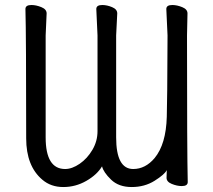

<svg xmlns="http://www.w3.org/2000/svg" viewBox="-20 -733 856 770"><path d="M389.2 -65.9Q369.1 -32.2 326.2 -7.6Q283.2 17.1 233.9 17.1Q184.1 17.1 149.9 -12.2Q85 -66.9 85 -178.2Q85 -590.8 82 -696.8Q82 -712.9 106 -712.9Q125 -712.9 146 -704.3Q167 -695.8 167 -679.2L163.1 -590.8V-182.1Q163.1 -55.2 241.2 -55.2Q269 -55.2 299.6 -76.2Q330.1 -97.2 350.6 -132.1Q371.1 -167 371.1 -207V-590.8L366.2 -696.8Q366.2 -712.9 390.1 -712.9Q409.2 -712.9 429.7 -704.3Q450.2 -695.8 450.2 -679.2L445.8 -590.8V-182.1Q445.8 -55.2 514.2 -55.2Q563 -55.2 600.1 -99.1Q646 -154.8 648.9 -265.1Q650.9 -318.8 651.9 -590.8L647 -696.8Q647 -712.9 670.9 -712.9Q689.9 -712.9 710.9 -704.3Q731.9 -695.8 731.9 -679.2L730 -590.8Q730 -119.1 732.9 -2.9Q732.9 13.2 709 13.2Q689.9 13.2 668.9 4.6Q647.9 -3.9 647.9 -20L648.9 -50.8Q640.1 -33.2 600.1 -8.1Q560.1 17.1 508.1 17.1Q456.1 17.1 425.5 -12.5Q395 -42 389.2 -65.9Z"/></svg>

Font: LXGW WenKai GB Screen
Style: Regular
Weight: 400
Designer: LXGW / Fontworks Inc.
Foundry: LXGW / Fontworks Inc.
Version: Version 1.321;February 19, 2024;FontCreator 14.0.0.2901 64-b